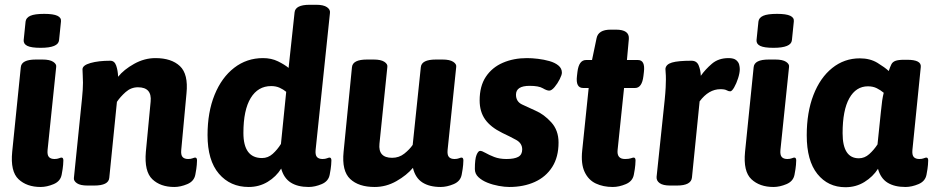

<svg xmlns="http://www.w3.org/2000/svg" viewBox="-20 -774 3915 803"><path d="M150 -574Q111 -574 94.5 -582Q78 -590 79 -606L87 -684Q89 -700 107 -708Q125 -716 165 -716Q203 -716 220 -708Q237 -700 235 -684L227 -606Q224 -574 150 -574ZM150 8Q92 8 57.5 -24.5Q23 -57 31 -139L67 -493Q70 -525 130 -525H158Q188 -525 202.5 -515.5Q217 -506 215 -494L179 -147Q177 -126 184.5 -117.5Q192 -109 208 -109Q219 -109 226.5 -112Q234 -115 237 -115Q245 -115 245 -103Q245 -99 244 -84.5Q243 -70 238 -44Q233 -16 204.5 -4Q176 8 150 8Z M709 8Q651 8 617 -24.5Q583 -57 590 -139L610 -349Q616 -409 557 -409Q528 -409 505.5 -389Q483 -369 469 -348L437 -30Q434 2 374 2H346Q316 2 302 -7.5Q288 -17 289 -29L323 -362Q325 -379 326 -398.5Q327 -418 327 -428Q327 -446 326 -459.5Q325 -473 325 -484Q325 -501 358.5 -510.5Q392 -520 441 -520Q459 -520 466 -499.5Q473 -479 474 -453Q498 -483 541 -507Q584 -531 630 -531Q697 -531 732.5 -497.5Q768 -464 760 -384L738 -147Q736 -126 743.5 -117.5Q751 -109 767 -109Q778 -109 785.5 -112Q793 -115 796 -115Q804 -115 804 -103Q804 -99 803 -84.5Q802 -70 797 -44Q792 -16 763.5 -4Q735 8 709 8Z M1020 8Q943 8 895.5 -47.5Q848 -103 848 -209Q848 -305 877.5 -377.5Q907 -450 959.5 -490.5Q1012 -531 1080 -531Q1115 -531 1142.5 -517.5Q1170 -504 1187 -490L1212 -722Q1215 -754 1275 -754H1303Q1333 -754 1347.5 -744Q1362 -734 1360 -720L1300 -147Q1298 -126 1305.5 -117.5Q1313 -109 1329 -109Q1340 -109 1347.5 -112Q1355 -115 1358 -115Q1366 -115 1366 -103Q1366 -99 1365 -84.5Q1364 -70 1359 -44Q1354 -16 1325.5 -4Q1297 8 1271 8Q1225 8 1196 -10.5Q1167 -29 1156 -69Q1135 -35 1099.5 -13.5Q1064 8 1020 8ZM1076 -113Q1101 -113 1120.5 -130.5Q1140 -148 1155 -172L1177 -390Q1165 -400 1149.5 -407Q1134 -414 1114 -414Q1059 -414 1028.5 -364Q998 -314 998 -218Q998 -113 1076 -113Z M1547 8Q1480 8 1444.5 -25.5Q1409 -59 1417 -139L1452 -493Q1455 -525 1515 -525H1543Q1573 -525 1587.5 -515.5Q1602 -506 1600 -494L1567 -173Q1561 -114 1620 -114Q1649 -114 1671 -131.5Q1693 -149 1706 -168L1740 -493Q1743 -525 1803 -525H1831Q1861 -525 1875.5 -515.5Q1890 -506 1888 -494L1852 -147Q1850 -126 1857.5 -117.5Q1865 -109 1881 -109Q1892 -109 1899.5 -112Q1907 -115 1910 -115Q1918 -115 1918 -103Q1918 -99 1917 -84.5Q1916 -70 1911 -44Q1906 -16 1877.5 -4Q1849 8 1823 8Q1776 8 1746.5 -11Q1717 -30 1707 -72Q1681 -41 1638 -16.5Q1595 8 1547 8Z M2110 8Q2091 8 2066 3.5Q2041 -1 2018.5 -10Q1996 -19 1981 -33Q1966 -47 1966 -67Q1966 -109 1973 -126Q1980 -143 1988 -143Q1996 -143 2010.5 -134.5Q2025 -126 2047 -117.5Q2069 -109 2098 -109Q2131 -109 2147.5 -118Q2164 -127 2164 -149Q2164 -175 2138.5 -189Q2113 -203 2081 -218Q2032 -242 2009 -274.5Q1986 -307 1986 -354Q1986 -414 2012 -453Q2038 -492 2083 -511.5Q2128 -531 2184 -531Q2205 -531 2230 -528Q2255 -525 2278 -518.5Q2301 -512 2315.5 -500Q2330 -488 2330 -470Q2330 -461 2321 -443Q2312 -425 2299.5 -410Q2287 -395 2277 -395Q2267 -395 2250 -405Q2233 -415 2195 -415Q2138 -415 2138 -378Q2138 -349 2163.5 -337Q2189 -325 2220 -311Q2255 -296 2285.5 -262.5Q2316 -229 2316 -178Q2316 -117 2289.5 -75.5Q2263 -34 2216.5 -13Q2170 8 2110 8Z M2543 8Q2503 8 2472 -6.5Q2441 -21 2425 -55Q2409 -89 2415 -145L2442 -406H2419Q2387 -406 2393 -456L2395 -473Q2401 -523 2431 -523H2456L2475 -614Q2482 -650 2534 -650H2556Q2613 -650 2610 -611L2602 -523H2648Q2679 -523 2673 -473L2671 -456Q2665 -406 2636 -406H2590L2563 -147Q2559 -109 2594 -109Q2610 -109 2618.5 -112Q2627 -115 2630 -115Q2638 -115 2638 -103Q2638 -99 2637 -84.5Q2636 -70 2631 -44Q2626 -16 2597.5 -4Q2569 8 2543 8Z M2783 2Q2753 2 2739 -8Q2725 -18 2726 -34L2760 -357Q2763 -387 2764 -408Q2765 -429 2765 -442Q2765 -460 2764 -469.5Q2763 -479 2763 -486Q2765 -505 2790.5 -512.5Q2816 -520 2872 -520Q2894 -520 2902 -500.5Q2910 -481 2911 -457Q2930 -484 2957.5 -507.5Q2985 -531 3027 -531Q3049 -531 3059 -522.5Q3069 -514 3071.5 -503.5Q3074 -493 3074 -485Q3074 -469 3067 -447Q3060 -425 3050.5 -408.5Q3041 -392 3034 -392Q3027 -392 3019 -396.5Q3011 -401 2993 -401Q2944 -401 2906 -350L2874 -32Q2871 2 2811 2Z M3215 -574Q3176 -574 3159.5 -582Q3143 -590 3144 -606L3152 -684Q3154 -700 3172 -708Q3190 -716 3230 -716Q3268 -716 3285 -708Q3302 -700 3300 -684L3292 -606Q3289 -574 3215 -574ZM3215 8Q3157 8 3122.5 -24.5Q3088 -57 3096 -139L3132 -493Q3135 -525 3195 -525H3223Q3253 -525 3267.5 -515.5Q3282 -506 3280 -494L3244 -147Q3242 -126 3249.5 -117.5Q3257 -109 3273 -109Q3284 -109 3291.5 -112Q3299 -115 3302 -115Q3310 -115 3310 -103Q3310 -99 3309 -84.5Q3308 -70 3303 -44Q3298 -16 3269.5 -4Q3241 8 3215 8Z M3516 9Q3443 9 3398.5 -46.5Q3354 -102 3354 -208Q3354 -304 3382 -376.5Q3410 -449 3460.5 -489.5Q3511 -530 3576 -530Q3619 -530 3650 -511Q3681 -492 3697 -477Q3703 -495 3708 -505Q3713 -515 3725 -519.5Q3737 -524 3762 -524H3774Q3834 -524 3831 -494L3796 -147Q3794 -126 3801.5 -117.5Q3809 -109 3825 -109Q3836 -109 3843.5 -112Q3851 -115 3854 -115Q3862 -115 3862 -103Q3862 -99 3861 -84.5Q3860 -70 3855 -44Q3850 -16 3821.5 -4Q3793 8 3767 8Q3721 8 3692 -10Q3663 -28 3652 -68Q3631 -35 3595.5 -13Q3560 9 3516 9ZM3572 -112Q3596 -112 3615.5 -129.5Q3635 -147 3650 -170L3664 -305Q3667 -336 3669.5 -353Q3672 -370 3676 -386Q3663 -397 3647 -405Q3631 -413 3610 -413Q3560 -413 3532 -363Q3504 -313 3504 -217Q3504 -112 3572 -112Z"/></svg>

Font: Asap
Style: Bold Italic
Weight: 700
Italic angle: -6°
Designer: Pablo Cosgaya
Foundry: Omnibus-Type
Version: Version 3.001; ttfautohint (v1.8.3)